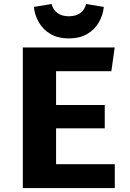

<svg xmlns="http://www.w3.org/2000/svg" viewBox="-20 -951 655 971"><path d="M263.6 -590.8V-420H509.7V-302.1H263.6V-120.5H560.5V0H95.4V-710.8H560L543.1 -590.8ZM328.2 -756.9Q271.8 -756.9 234.1 -779.7Q196.4 -802.6 175.9 -839Q155.4 -875.4 151.3 -915.9L241 -930.8Q248.2 -901.5 270.5 -885.1Q292.8 -868.7 328.2 -868.7Q363.6 -868.7 386.2 -885.1Q408.7 -901.5 415.4 -930.8L505.1 -915.9Q501 -875.4 480.5 -839Q460 -802.6 422.1 -779.7Q384.1 -756.9 328.2 -756.9Z"/></svg>

Font: FiraCode Nerd Font Mono
Style: Bold
Weight: 700
Monospace: yes
Designer: Carrois Corporate, Edenspiekermann AG, Nikita Prokopov
Foundry: Carrois Corporate, Edenspiekermann AG, Nikita Prokopov
Version: Version 6.002;Nerd Fonts 3.3.0